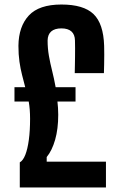

<svg xmlns="http://www.w3.org/2000/svg" viewBox="-20 -829 532 849"><path d="M67.5 0V-111Q82 -119 92 -144.5Q102 -170 107.5 -210.5Q113 -251 113 -303.5Q113 -325.5 111.5 -344.2Q110 -363 107 -380H44V-443.5H91.5Q84.5 -470.5 77.5 -497.8Q70.5 -525 66 -556.2Q61.5 -587.5 61.5 -627Q62.5 -712 107.5 -760.5Q152.5 -809 251.5 -809Q349.5 -809 393.5 -766.8Q437.5 -724.5 440.5 -626.5Q441 -609 441 -587.5Q441 -566 440.5 -544.2Q440 -522.5 439.5 -505.5H310.5Q311 -521 311.2 -539.5Q311.5 -558 311.8 -577.5Q312 -597 312 -615.8Q312 -634.5 311.5 -650Q311 -676.5 295.8 -690Q280.5 -703.5 251.5 -703.5Q222 -703.5 206.5 -690Q191 -676.5 190.5 -650Q190.5 -615.5 196.2 -582.5Q202 -549.5 210.5 -515.8Q219 -482 226 -443.5H314V-380H234Q235.5 -366.5 236.5 -352Q237.5 -337.5 237.5 -321.5Q237.5 -259 223.8 -211Q210 -163 186.5 -134.5V-114H448.5V0Z"/></svg>

Font: Big Shoulders Display Thin ExtraBold
Style: Regular
Weight: 800
Version: Version 2.002